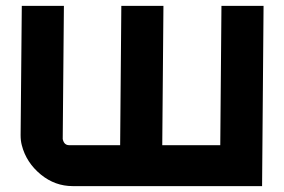

<svg xmlns="http://www.w3.org/2000/svg" viewBox="-20 -632 965 652"><path d="M227 0Q167 0 119 -39Q69 -80 54 -139Q50 -154 50 -173L54 -612H197L193 -160L194 -156Q199 -139 215 -139H388L392 -612H535L531 -139H728L732 -612H875L870 0Z"/></svg>

Font: Covid19
Style: Regular
Weight: 400
Designer: Peter Wiegel
Foundry: (c) CAT - Ing. Peter Wiegel.  for Rudolf Maass + Partner GmbH
Version: Version 001.000